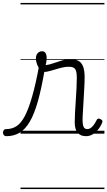

<svg xmlns="http://www.w3.org/2000/svg" viewBox="-139 -905 727 1300"><path d="M-95 17Q-107 17 -113 9.5Q-119 2 -119 -7Q-119 -16 -113.5 -23.5Q-108 -31 -96 -31Q-58 -31 -27.5 -50.5Q3 -70 28.5 -118Q54 -166 78.5 -251Q103 -336 127 -466L165 -442Q143 -310 118 -221Q93 -132 62 -80Q31 -28 -7.5 -5.5Q-46 17 -95 17ZM444 17Q424 17 410 11Q396 5 386 -7Q376 -19 371.5 -37Q367 -55 367 -77Q367 -105 369 -143.5Q371 -182 374 -224Q377 -266 379 -306.5Q381 -347 381 -379Q381 -424 369 -438.5Q357 -453 329 -453Q300 -453 268.5 -444.5Q237 -436 208.5 -427Q180 -418 160 -418Q146 -418 133 -433Q120 -448 112 -469Q104 -490 104 -510Q104 -524 109 -534.5Q114 -545 123.5 -551.5Q133 -558 146 -558Q162 -558 169.5 -545.5Q177 -533 177 -512Q177 -502 175 -487.5Q173 -473 170 -464Q192 -466 220 -476Q248 -486 278.5 -495Q309 -504 338 -504Q371 -504 392 -493Q413 -482 423.5 -455Q434 -428 434 -382Q434 -348 431.5 -308Q429 -268 427 -227Q425 -186 422.5 -150Q420 -114 420 -89Q420 -64 426.5 -47.5Q433 -31 452 -31Q464 -31 474 -37.5Q484 -44 494.5 -57.5Q505 -71 516 -93Q520 -101 526.5 -102Q533 -103 542 -98Q551 -94 553.5 -88Q556 -82 553 -75Q541 -46 523.5 -25.5Q506 -5 486 6Q466 17 444 17ZM0 365H568V375H0ZM0 -20H568V0H0ZM0 -505H568V-500H0ZM0 -885H568V-875H0Z"/></svg>

Font: Playwrite AT Guides
Style: Regular
Weight: 400
Designer: Veronika Burian, José Scaglione
Foundry: TypeTogether
Version: Version 1.003